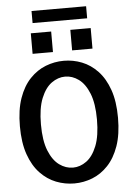

<svg xmlns="http://www.w3.org/2000/svg" viewBox="-65 -1059 780 1118"><g transform="rotate(-5 325.0 -500.0)"><path d="M324 11Q269 11 217.8 -9Q166.5 -29 125.5 -72Q84.5 -115 60.5 -183.2Q36.5 -251.5 36.5 -348Q36.5 -444 60.5 -512Q84.5 -580 125.5 -623Q166.5 -666 217.8 -686Q269 -706 324 -706Q378.5 -706 429.5 -686Q480.5 -666 521.2 -623Q562 -580 586 -512Q610 -444 610 -348Q610 -251.5 586 -183.2Q562 -115 521.2 -72Q480.5 -29 429.5 -9Q378.5 11 324 11ZM324 -81.5Q365.5 -81.5 402.8 -108.5Q440 -135.5 463.5 -194.2Q487 -253 487 -348Q487 -442.5 463.5 -501Q440 -559.5 402.8 -586.5Q365.5 -613.5 324 -613.5Q282 -613.5 244.5 -586.5Q207 -559.5 183.2 -501Q159.5 -442.5 159.5 -348Q159.5 -253 183.2 -194.2Q207 -135.5 244.5 -108.5Q282 -81.5 324 -81.5ZM147 -882H266V-762H147ZM378 -882H497V-762H378ZM162.5 -940.5V-1011H481.5V-940.5Z"/></g></svg>

Font: Trispace Medium
Style: Regular
Weight: 500
Designer: Tyler Finck
Foundry: Etcetera Type Company
Version: Version 1.210; ttfautohint (v1.8.3)